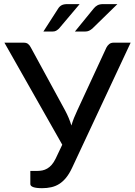

<svg xmlns="http://www.w3.org/2000/svg" viewBox="-20 -930 670 956"><path d="M166.5 -79Q179 -79 191.2 -81.5Q203.5 -84 215.2 -90.8Q227 -97.5 237.2 -109.2Q247.5 -121 256.5 -139L290 -209.5L2 -717.5H98.5Q112 -717.5 120 -711Q128 -704.5 133.5 -693.5L304.5 -379.5Q324.5 -342 335.5 -305Q341 -324 348.2 -342.2Q355.5 -360.5 364.5 -379.5L510 -693.5Q514.5 -702.5 523.2 -710Q532 -717.5 545 -717.5H630.5L339 -94.5Q325 -64.5 309 -45Q293 -25.5 274.8 -14Q256.5 -2.5 235.2 2.2Q214 7 189.5 7Q161 7 146 1.8Q131 -3.5 131 -13.5V-79ZM376.5 -909.5 273.5 -787.5Q266 -780.5 259.2 -776.8Q252.5 -773 241.5 -773H196L269 -886.5Q276 -898 286.5 -903.8Q297 -909.5 314.5 -909.5ZM564.5 -909.5 439.5 -787.5Q431 -780.5 423 -776.8Q415 -773 404 -773H353L445.5 -886.5Q454 -897.5 465 -903.5Q476 -909.5 493 -909.5Z"/></svg>

Font: Lato Medium
Style: Regular
Weight: 500
Designer: Lukasz Dziedzic
Foundry: tyPoland Lukasz Dziedzic
Version: Version 2.006; 2014-01-15